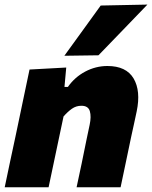

<svg xmlns="http://www.w3.org/2000/svg" viewBox="-25 -796 646 816"><path d="M-5 0Q6 -52.5 16.5 -102.5Q27 -152.5 40.5 -214.5L51 -264.5Q62.5 -320.5 75 -379.2Q87.5 -438 100.5 -500.5L256.5 -509L249 -426.5H263.5Q292.5 -468 337.2 -491.8Q382 -515.5 431.5 -515.5Q511.5 -515.5 542.8 -462.5Q574 -409.5 556 -323Q551.5 -301.5 545.2 -272.5Q539 -243.5 532.5 -214.5Q519.5 -152 509 -102.2Q498.5 -52.5 487.5 0H300.5Q312 -52.5 322 -101Q332 -149.5 343 -204L356 -265.5Q363.5 -300.5 356.8 -323.5Q350 -346.5 321 -346.5Q298.5 -346.5 280.5 -333.8Q262.5 -321 245 -301L224.5 -204Q213 -149.5 202.8 -101Q192.5 -52.5 181.5 0ZM248.5 -559Q287.5 -613 326 -666Q364.5 -719 403 -772.5L601.5 -776.5Q548 -720.5 495.5 -666.5Q443 -612.5 393.5 -561Z"/></svg>

Font: Commissioner ExtraBold
Style: Italic
Weight: 800
Italic angle: -12°
Designer: Kostas Bartsokas
Foundry: Kostas Bartsokas
Version: Version 1.000; ttfautohint (v1.8.3)